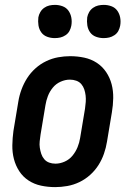

<svg xmlns="http://www.w3.org/2000/svg" viewBox="-20 -758 540 786"><path d="M206 8Q176 8 148 2Q120 -4 97 -19Q74 -34 59 -57Q44 -80 37 -107Q30 -134 30.5 -163.5Q31 -193 35 -222L55 -342Q59 -367 68 -391.5Q77 -416 91 -438Q105 -460 125 -478Q145 -496 169 -507.5Q193 -519 218 -523.5Q243 -528 267 -528Q297 -528 325 -522Q353 -516 376 -501Q399 -486 414.5 -463Q430 -440 437 -413Q444 -386 443.5 -356.5Q443 -327 438 -298L418 -178Q414 -153 405.5 -128.5Q397 -104 383 -82Q369 -60 349 -42Q329 -24 305 -12.5Q281 -1 255.5 3.5Q230 8 206 8ZM207 -88Q226 -88 245 -96.5Q264 -105 277 -121Q290 -137 297.5 -155.5Q305 -174 308 -193L328 -313Q330 -327 331 -340.5Q332 -354 330.5 -367Q329 -380 325 -392Q321 -404 313 -413.5Q305 -423 292.5 -427.5Q280 -432 266 -432Q247 -432 228 -423.5Q209 -415 196 -399Q183 -383 176 -364.5Q169 -346 166 -327L146 -207Q144 -193 142.5 -179.5Q141 -166 143 -153Q145 -140 149 -128Q153 -116 161 -106.5Q169 -97 181 -92.5Q193 -88 207 -88ZM404 -602Q388 -602 373 -607.5Q358 -613 349 -625.5Q340 -638 337.5 -654Q335 -670 337 -687Q339 -698 345 -708.5Q351 -719 361 -726Q371 -733 382 -735.5Q393 -738 405 -738Q421 -738 436 -732.5Q451 -727 460 -714.5Q469 -702 472 -686Q475 -670 472 -653Q470 -642 464.5 -631.5Q459 -621 448.5 -614Q438 -607 427 -604.5Q416 -602 404 -602ZM204 -602Q188 -602 173 -607.5Q158 -613 149 -625.5Q140 -638 137.5 -654Q135 -670 137 -687Q139 -698 145 -708.5Q151 -719 161 -726Q171 -733 182 -735.5Q193 -738 205 -738Q221 -738 236 -732.5Q251 -727 260 -714.5Q269 -702 272 -686Q275 -670 272 -653Q270 -642 264.5 -631.5Q259 -621 248.5 -614Q238 -607 227 -604.5Q216 -602 204 -602Z"/></svg>

Font: Iosevka Curly Slab
Style: Bold Italic
Weight: 700
Italic angle: -9°
Monospace: yes
Designer: Belleve Invis
Foundry: Belleve Invis
Version: Version 22.1.2; ttfautohint (v1.8.4)